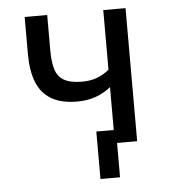

<svg xmlns="http://www.w3.org/2000/svg" viewBox="-48 -540 645 713"><g transform="rotate(-5 274.5 -184.0)"><path d="M371 128H298V-49H424V0H371ZM363 0V-209Q338 -188 306 -177Q274 -166 239 -166Q178 -166 141 -188Q104 -210 87 -252.5Q70 -295 70 -357V-496H154V-363Q154 -321 162.5 -293Q171 -265 195 -251.5Q219 -238 262 -238Q292 -238 317 -247Q342 -256 363 -274V-496H446V0Z"/></g></svg>

Font: Nunito Sans 7pt Condensed
Style: Regular
Weight: 400
Width: 3
Designer: Vernon Adams
Foundry: Vernon Adams
Version: Version 3.101;gftools[0.9.27]